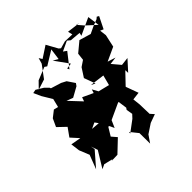

<svg xmlns="http://www.w3.org/2000/svg" viewBox="-294 -1227 1515 1515"><g transform="rotate(-45 463.5 -469.5)"><path d="M777 -970 666 -984 675 -945 595 -948 535 -931 520 -943 468 -1037 372 -974 355 -1001 341 -953 266 -852 179 -824 231 -877 338 -920 357 -907 474 -979 461 -884 419 -909 504 -790 456 -784 464 -766 555 -882 527 -902 610 -941 634 -921 724 -913 718 -887 861 -953 875 -852 794 -926 750 -977ZM307 -331 351 -269 389 -187 416 -248 544 -307 567 -314 552 -343 567 -236 557 -221 566 -168 539 -139 445 -69 447 -85 499 -20 500 98 542 37 619 -14 691 -40 663 -71 660 -180 653 -242 719 -250 681 -354 682 -357 771 -450 772 -419 851 -506 782 -498 724 -567 787 -575 720 -596 835 -649 858 -754 851 -811 878 -799 927 -898 910 -908 895 -895 841 -874 780 -845 683 -874 600 -805 593 -744 544 -711 496 -637 531 -542 496 -559 619 -543 597 -458 504 -481 477 -530 467 -499 379 -540 367 -506 272 -607 326 -587 409 -633 424 -654 382 -716 342 -737 255 -764 251 -774 219 -806 160 -842 130 -836 158 -774 208 -691 186 -602 225 -611 153 -629 98 -586 67 -519 133 -456 83 -386 141 -322 56 -337 66 -261 100 -177 55 -60 160 -181 153 -216 173 -159 91 -25 129 -43 202 -25 189 -20 255 -22 356 -118 319 -161 378 -258 361 -230 387 -222 343 -301 258 -308Z"/></g></svg>

Font: Hussar Lance
Style: ExBdObl
Weight: 700
Foundry: Cannot Into Space Fonts, PlusOne Fonts
Version: Version 2.270